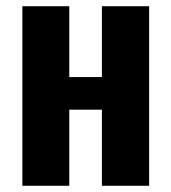

<svg xmlns="http://www.w3.org/2000/svg" viewBox="-20 -598 551 618"><path d="M52 0V-578H203V-350H308V-578H460V0H308V-245H203V0Z"/></svg>

Font: Oswald SemiBold
Style: Regular
Weight: 600
Designer: Vernon Adams
Foundry: Vernon Adams
Version: Version 4.100; ttfautohint (v1.8.1.43-b0c9)